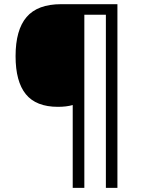

<svg xmlns="http://www.w3.org/2000/svg" viewBox="-20 -780 695 927"><path d="M546.9 127H491.2V-709H387.2V127H331.1V-272.9Q300.8 -264.2 259.8 -264.2Q154.3 -264.2 104.7 -325.2Q55.2 -386.2 55.2 -508.8Q55.2 -635.7 108.4 -697.8Q161.6 -759.8 274.9 -759.8H546.9Z"/></svg>

Font: CAA NEO Sans
Style: Regular
Weight: 400
Version: Version 1.10